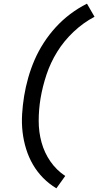

<svg xmlns="http://www.w3.org/2000/svg" viewBox="-20 -861 540 1042"><path d="M286 161Q246 137 214 104.5Q182 72 159 32.5Q136 -7 122 -52Q108 -97 102.5 -144.5Q97 -192 100 -241.5Q103 -291 111 -340Q119 -389 133 -438.5Q147 -488 167.5 -535.5Q188 -583 217 -628Q246 -673 282 -712.5Q318 -752 361 -784.5Q404 -817 452 -841L493 -770Q432 -738 379.5 -688.5Q327 -639 290.5 -580Q254 -521 232.5 -456.5Q211 -392 200 -327Q190 -266 190 -205Q190 -144 205.5 -88Q221 -32 253.5 15Q286 62 334 94Z"/></svg>

Font: Iosevka Medium Oblique
Style: Regular
Weight: 500
Italic angle: -9°
Monospace: yes
Designer: Belleve Invis
Foundry: Belleve Invis
Version: Version 32.5.0; ttfautohint (v1.8.4)